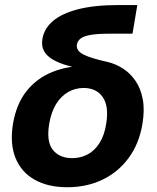

<svg xmlns="http://www.w3.org/2000/svg" viewBox="-20 -748 639 779"><path d="M252.9 11.7Q174.8 11.7 120.6 -18.8Q66.4 -49.3 43 -106.9Q19.5 -164.6 32.7 -245.6Q46.4 -326.7 88.1 -378.9Q129.9 -431.2 193.1 -456.3Q256.3 -481.4 334.5 -481.4L331.5 -464.4Q289.6 -472.2 254.6 -481.9Q219.7 -491.7 195.1 -505.9Q170.4 -520 158.7 -540.8Q147 -561.5 152.3 -591.3Q159.7 -633.3 195.8 -663.6Q231.9 -693.8 297.9 -710.7Q363.8 -727.5 460.4 -727.5H537.1L517.6 -611.3H424.8Q376 -611.3 347.7 -606.4Q319.3 -601.6 306.9 -591.6Q294.4 -581.5 292 -567.4Q290 -554.7 296.9 -544.4Q303.7 -534.2 319.3 -526.4Q335 -518.6 359.4 -511.2Q383.8 -503.9 416.5 -496.6Q449.7 -488.8 479.2 -469.7Q508.8 -450.7 529.8 -419.9Q550.8 -389.2 559.1 -345.9Q567.4 -302.7 558.1 -246.6Q544.9 -165.5 502.4 -107.7Q460 -49.8 395.8 -19Q331.5 11.7 252.9 11.7ZM272.5 -106.4Q307.1 -106.4 335.7 -121.6Q364.3 -136.7 384 -168Q403.8 -199.2 411.1 -247.1Q422.4 -317.9 396.5 -354.5Q370.6 -391.1 319.3 -391.1Q285.6 -391.1 256.8 -374.8Q228 -358.4 208 -326.4Q188 -294.4 179.7 -246.1Q167.5 -173.8 194.3 -140.1Q221.2 -106.4 272.5 -106.4Z"/></svg>

Font: Inter 18pt
Style: Bold Italic
Weight: 700
Italic angle: -9.3988°
Designer: Rasmus Andersson
Foundry: rsms
Version: Version 4.001;git-66647c0bb